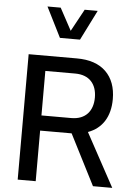

<svg xmlns="http://www.w3.org/2000/svg" viewBox="-62 -1001 728 1047"><g transform="rotate(5 302.0 -477.5)"><path d="M173.8 -276.9H346.2L487.3 0H592.8L434.1 -292C511.7 -319.8 553.7 -386.7 553.7 -481.9C553.7 -545.9 535.2 -596.2 498.5 -632.3C461.4 -668.5 408.2 -686.5 339.4 -686.5H75.2V0H173.8ZM237.3 -790H347.2L429.7 -954.6H358.4L292.5 -833.5L227.1 -954.6H154.8ZM337.4 -603.5C416 -603.5 455.6 -554.7 455.6 -482.4C455.6 -409.7 416 -359.9 337.4 -359.9H173.8V-603.5Z"/></g></svg>

Font: Estedad Medium
Style: Regular
Weight: 500
Designer: Amin Abedi
Version: Version 7.3